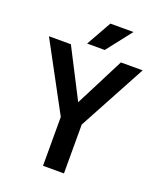

<svg xmlns="http://www.w3.org/2000/svg" viewBox="-159 -986 909 1086"><g transform="rotate(20 295.0 -443.0)"><path d="M577 -700 358 -294V0H232V-294L13 -700H145L296 -406L446 -700ZM315 -886H454L336 -735H230Z"/></g></svg>

Font: Krub SemiBold
Style: Regular
Weight: 600
Version: Version 1.000; ttfautohint (v1.6)